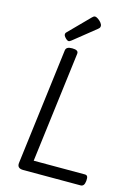

<svg xmlns="http://www.w3.org/2000/svg" viewBox="-161 -1226 948 1312"><g transform="rotate(15 312.5 -570.0)"><path d="M139 0Q94 0 99 -40L202 -863Q204 -877 215 -883.5Q226 -890 248 -890Q270 -890 281 -883.5Q292 -877 290 -862L192 -80H554Q567 -80 572 -71Q577 -62 575 -40Q573 -19 565.5 -9.5Q558 0 545 0ZM211 -931Q201 -931 187.5 -945Q174 -959 174 -969Q174 -973 175 -976.5Q176 -980 182 -986L323 -1129Q328 -1134 332.5 -1137Q337 -1140 342 -1140Q352 -1140 365 -1131Q378 -1122 387.5 -1110Q397 -1098 397 -1088Q397 -1081 394.5 -1076Q392 -1071 382 -1063L230 -941Q224 -937 219.5 -934Q215 -931 211 -931Z"/></g></svg>

Font: Playwrite GB J
Style: Italic
Weight: 400
Italic angle: -7.01216°
Designer: Veronika Burian, José Scaglione
Foundry: TypeTogether
Version: Version 1.002